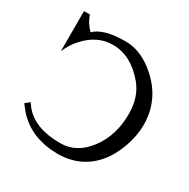

<svg xmlns="http://www.w3.org/2000/svg" viewBox="-175 -940 1092 1110"><g transform="rotate(30 370.5 -384.5)"><path d="M167 -693Q125 -736 113 -780H73V-512Q96 -567 134 -608Q214 -695 315 -695Q316 -695 317 -695Q438 -695 534 -580Q595 -507 595 -394Q595 -251 520 -151Q445 -50 335 -50Q165 -50 89 -143L69 -170L40 -146Q79 -95 95 -82Q110 -68 128 -55Q145 -42 162 -34Q178 -26 185 -22L200 -16Q272 11 351 11Q430 11 493 -18Q555 -47 600 -100Q645 -153 673 -231Q701 -309 701 -382Q701 -566 545 -685Q460 -749 369 -749Q223 -749 167 -693Z"/></g></svg>

Font: Sawarabi Mincho
Style: Regular
Weight: 400
Version: Version 1.082; ttfautohint (v1.8.4.7-5d5b)